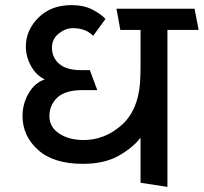

<svg xmlns="http://www.w3.org/2000/svg" viewBox="-20 -714 796 750"><path d="M264 -604Q236 -604 209.5 -583Q183 -562 183 -528Q183 -489 211.5 -464.5Q240 -440 297 -440H331Q338 -421 345.5 -401Q353 -381 360 -362H303Q234 -362 203.5 -332.5Q173 -303 173 -260Q173 -218 211 -192.5Q249 -167 307 -167Q388 -167 453.5 -224Q519 -281 527 -391Q528 -407 528.5 -422.5Q529 -438 529 -454V-597H450L435 -680H740L756 -597H634V16L529 0V-176Q498 -136 442.5 -105Q387 -74 304 -74Q189 -74 128.5 -128.5Q68 -183 68 -261Q68 -308 91.5 -349Q115 -390 155 -404Q122 -419 101.5 -455.5Q81 -492 81 -532Q81 -596 130 -645Q179 -694 260 -694Q308 -694 342 -676Q376 -658 392 -640L344 -574Q328 -590 308.5 -597Q289 -604 264 -604Z"/></svg>

Font: Palanquin Medium
Style: Regular
Weight: 500
Designer: Pria Ravichandran
Version: Version 1.0.4